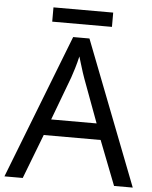

<svg xmlns="http://www.w3.org/2000/svg" viewBox="-58 -903 754 951"><g transform="rotate(5 319.5 -427.5)"><path d="M545 0 459 -221H176L91 0H0L279 -717H360L638 0ZM352 -517Q349 -525 342 -546Q335 -567 328.5 -589.5Q322 -612 318 -624Q311 -593 302 -563.5Q293 -534 287 -517L206 -301H432ZM466 -855V-784H169V-855Z"/></g></svg>

Font: Noto Sans Myanmar UI
Style: Regular
Weight: 400
Designer: Monotype Design Team
Foundry: Monotype Imaging Inc.
Version: Version 2.103; ttfautohint (v1.8.4.7-5d5b)